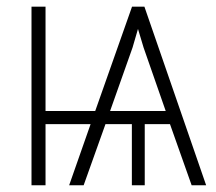

<svg xmlns="http://www.w3.org/2000/svg" viewBox="-20 -548 640 568"><path d="M482.9 -180.7 546.9 0H589.8L407.2 -528.3H370.6L261.7 -219.7H114.7V-528.3H73.2V0H114.7V-180.7H248L184.6 0H227.5L292 -180.7H370.1V0H408.2V-180.7ZM305.7 -219.7 372.1 -407.2 388.2 -462.4 404.8 -407.2 470.2 -219.7Z"/></svg>

Font: Roboto Mono ExtraLight
Style: Regular
Weight: 250
Monospace: yes
Designer: Google
Version: Version 3.000